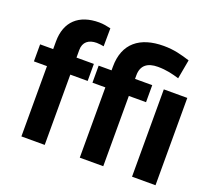

<svg xmlns="http://www.w3.org/2000/svg" viewBox="-127 -926 1206 1091"><g transform="rotate(20 476.0 -380.0)"><path d="M23 -425H102V0H243V-425H348V-528H243V-574C243 -622 274 -646 323 -646C340 -645 354 -644 366 -641L367 -750C345 -755 322 -760 296 -760C175 -760 102 -695 102 -574V-528H23ZM377 -425H455V0H597V-425H701V-528H597V-550C597 -610 634 -637 696 -637C747 -637 787 -627 826 -615L847 -731C796 -747 750 -760 687 -760C544 -760 455 -692 455 -550V-528H377ZM771 0H913V-528H771Z"/></g></svg>

Font: Asimov Pro
Style: Bd
Weight: 700
Designer: Google
Version: Version 2.000980; 2014